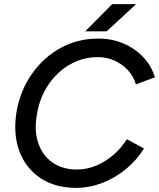

<svg xmlns="http://www.w3.org/2000/svg" viewBox="-20 -899 771 931"><path d="M350 12Q247 12 176 -35.5Q105 -83 74 -165.5Q43 -248 60 -356Q78 -460 134.5 -540.5Q191 -621 274 -666.5Q357 -712 456 -712Q523 -712 579 -688Q635 -664 675 -621.5Q715 -579 731 -524L639 -490Q627 -530 599.5 -559.5Q572 -589 534.5 -605.5Q497 -622 454 -622Q382 -622 319.5 -586.5Q257 -551 214.5 -488Q172 -425 159 -344Q145 -265 165.5 -205Q186 -145 234.5 -111Q283 -77 353 -77Q401 -77 446.5 -96Q492 -115 530.5 -148.5Q569 -182 595 -224L678 -179Q643 -122 590.5 -79Q538 -36 475.5 -12Q413 12 350 12ZM393 -747 524 -879H640L497 -747Z"/></svg>

Font: Figtree Light Medium
Style: Italic
Weight: 500
Italic angle: -9.5°
Version: Version 2.000